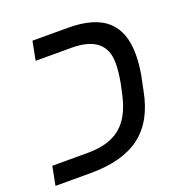

<svg xmlns="http://www.w3.org/2000/svg" viewBox="-123 -698 760 797"><g transform="rotate(-20 257.0 -299.5)"><path d="M145 0H-11.2L4.9 -83H163.1Q254.9 -83 306.4 -125.2Q357.9 -167.5 377.9 -257.8L388.2 -304.2Q397.9 -356.4 397.9 -394Q397.9 -516.1 247.1 -516.1H88.9L105 -599.1H261.2Q377.4 -599.1 433.1 -549.6Q488.8 -500 488.8 -399.9Q488.8 -356 480 -308.1L466.8 -244.1Q442.9 -119.1 364.3 -59.6Q285.6 0 145 0Z"/></g></svg>

Font: Liberation Sans
Style: Italic
Weight: 400
Italic angle: -12°
Designer: Steve Matteson
Foundry: Ascender Corporation
Version: Version 2.1.5